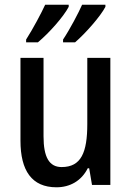

<svg xmlns="http://www.w3.org/2000/svg" viewBox="-20 -786 559 816"><path d="M428 -757V-766H329C314 -732 278 -663 248 -618V-606H299C341 -642 407 -716 428 -757ZM272 -757V-766H172C156 -731 121 -665 91 -618V-606H141C189 -646 250 -715 272 -757ZM449 -540H351V-259C351 -138 325 -76 242 -76C189 -76 165 -118 165 -207V-540H67V-188C67 -61 115 10 220 10C277 10 326 -17 353 -71H359L371 0H449Z"/></svg>

Font: Noto Sans Gujarati UI Condensed Medium
Style: Regular
Weight: 500
Width: 3
Designer: Jelle Bosma - Monotype Design Team, Universal Thirst
Foundry: Monotype Imaging Inc.
Version: Version 2.106